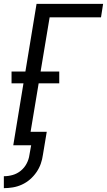

<svg xmlns="http://www.w3.org/2000/svg" viewBox="-29 -755 556 998"><path d="M-9 223V161Q14 161 37 154.5Q60 148 79 132.5Q98 117 109.5 95Q121 73 124 50L133 0H40L93 -322H31V-383H103L161 -735H507L496 -665H229L182 -383H279V-322H172L130 -70H214L194 50Q191 73 183 96Q175 119 160.5 140Q146 161 127 177.5Q108 194 85 204.5Q62 215 38 219Q14 223 -9 223Z"/></svg>

Font: Iosevka Fixed
Style: Italic
Weight: 400
Italic angle: -9°
Monospace: yes
Designer: Belleve Invis
Foundry: Belleve Invis
Version: Version 33.2.4